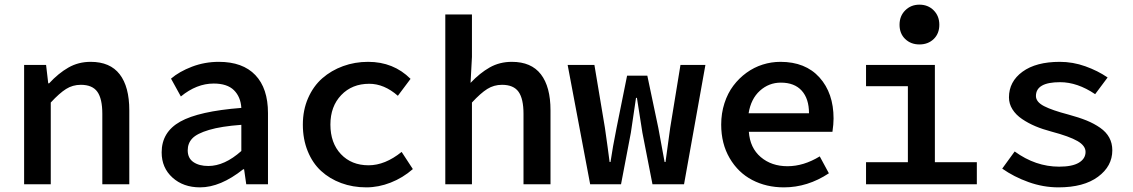

<svg xmlns="http://www.w3.org/2000/svg" viewBox="-20 -787 4837 820"><path d="M83 0V-509.8H176.8L186 -431.2H189.9Q229.5 -474.1 272.2 -498.5Q314.9 -522.9 367.2 -522.9Q450.2 -522.9 491.2 -469.7Q532.2 -416.5 532.2 -315.9V0H417V-300.8Q417 -365.2 395.8 -395Q374.5 -424.8 325.2 -424.8Q290.5 -424.8 262.2 -407Q233.9 -389.2 196.8 -349.1V0Z M834.5 13.2Q762.7 13.2 716.6 -28.6Q670.4 -70.3 670.4 -136.2Q670.4 -223.1 749.8 -267.6Q829.1 -312 1010.7 -326.2Q1007.8 -373.5 979 -401.9Q950.2 -430.2 892.6 -430.2Q819.8 -430.2 752.4 -375L710.4 -451.2Q745.6 -481.4 800 -502.2Q854.5 -522.9 914.6 -522.9Q1016.6 -522.9 1070.6 -466.3Q1124.5 -409.7 1124.5 -304.2V0H1031.7L1022.5 -64H1018.6Q921.4 13.2 834.5 13.2ZM869.6 -78.1Q939 -78.1 1010.7 -142.1V-253.9Q924.8 -247.6 873 -232.2Q821.3 -216.8 801.5 -196Q781.7 -175.3 781.7 -145Q781.7 -111.3 806.2 -94.7Q830.6 -78.1 869.6 -78.1Z M1544.4 13.2Q1486.8 13.2 1437.3 -5.1Q1387.7 -23.4 1351.3 -56.9Q1314.9 -90.3 1294.2 -141.4Q1273.4 -192.4 1273.4 -254.9Q1273.4 -316.9 1295.9 -368.2Q1318.4 -419.4 1356.7 -452.9Q1395 -486.3 1445.3 -504.6Q1495.6 -522.9 1552.2 -522.9Q1660.6 -522.9 1733.4 -450.2L1679.2 -377.9Q1620.6 -429.2 1557.1 -429.2Q1483.4 -429.2 1437.3 -380.9Q1391.1 -332.5 1391.1 -254.9Q1391.1 -176.3 1436 -128.7Q1481 -81.1 1554.2 -81.1Q1624.5 -81.1 1695.3 -138.2L1743.2 -64.9Q1700.2 -27.3 1648.4 -7.1Q1596.7 13.2 1544.4 13.2Z M1881.8 0V-725.1H1995.6V-543.9L1989.7 -433.1Q2029.3 -475.1 2071.5 -499Q2113.8 -522.9 2166 -522.9Q2249 -522.9 2290 -469.7Q2331.1 -416.5 2331.1 -315.9V0H2215.8V-300.8Q2215.8 -365.2 2194.6 -395Q2173.3 -424.8 2124 -424.8Q2089.4 -424.8 2061 -407Q2032.7 -389.2 1995.6 -349.1V0Z M2500.5 0 2404.3 -509.8H2518.6L2563.5 -241.2Q2567.9 -212.4 2575 -159.4Q2582 -106.4 2583.5 -95.2H2587.4Q2596.2 -156.2 2613.3 -241.2L2658.2 -463.9H2744.6L2791.5 -241.2Q2797.4 -212.4 2818.4 -95.2H2822.3Q2826.2 -119.6 2832.3 -168.2Q2838.4 -216.8 2842.3 -241.2L2886.2 -509.8H2992.7L2901.4 0H2766.6L2723.6 -220.2Q2708 -315.9 2700.2 -369.1H2696.3Q2677.7 -239.7 2674.3 -220.2L2632.3 0Z M3328.1 13.2Q3252.9 13.2 3192.6 -18.3Q3132.3 -49.8 3096.2 -111.6Q3060.1 -173.3 3060.1 -254.9Q3060.1 -303.2 3074 -346.2Q3087.9 -389.2 3112.1 -421.1Q3136.2 -453.1 3168.2 -476.3Q3200.2 -499.5 3237.3 -511.2Q3274.4 -522.9 3313 -522.9Q3419.9 -522.9 3480 -456.1Q3540 -389.2 3540 -280.8Q3540 -256.8 3535.2 -224.1H3178.2Q3183.1 -155.3 3229 -116.2Q3274.9 -77.1 3343.3 -77.1Q3412.1 -77.1 3481 -119.1L3520 -46.9Q3429.2 13.2 3328.1 13.2ZM3177.2 -303.2H3435.1Q3435.1 -365.2 3404.1 -399.7Q3373 -434.1 3314.9 -434.1Q3263.7 -434.1 3225.3 -399.4Q3187 -364.7 3177.2 -303.2Z M3906.7 -597.2Q3870.1 -597.2 3845.9 -620.4Q3821.8 -643.6 3821.8 -681.2Q3821.8 -718.8 3846.2 -742.9Q3870.6 -767.1 3906.7 -767.1Q3943.4 -767.1 3967.5 -742.9Q3991.7 -718.8 3991.7 -681.2Q3991.7 -643.6 3967.8 -620.4Q3943.8 -597.2 3906.7 -597.2ZM3678.7 0V-94.2H3857.4V-418.9H3678.7V-509.8H3972.7V-94.2H4151.9V0Z M4500.5 13.2Q4435.5 13.2 4372.8 -9.3Q4310.1 -31.7 4260.3 -66.9L4313.5 -140.1Q4402.8 -75.2 4503.4 -75.2Q4559.6 -75.2 4587.9 -92.3Q4616.2 -109.4 4616.2 -138.2Q4616.2 -164.6 4581.8 -184.6Q4547.4 -204.6 4470.2 -225.1Q4433.1 -234.9 4402.3 -247.8Q4371.6 -260.7 4345.2 -278.6Q4318.8 -296.4 4304 -320.1Q4289.1 -343.8 4289.1 -371.1Q4289.1 -438.5 4346.9 -480.7Q4404.8 -522.9 4506.3 -522.9Q4562 -522.9 4615.2 -503.9Q4668.5 -484.9 4710.4 -456.1L4657.2 -384.8Q4581.5 -436 4507.3 -436Q4404.3 -436 4404.3 -377Q4404.3 -351.6 4439 -333.7Q4473.6 -315.9 4542.5 -297.9Q4587.9 -285.6 4620.4 -272.5Q4652.8 -259.3 4678.7 -241.2Q4704.6 -223.1 4717.5 -199.2Q4730.5 -175.3 4730.5 -145Q4730.5 -77.1 4669.4 -32Q4608.4 13.2 4500.5 13.2Z"/></svg>

Font: Office Code Pro Medium
Style: Regular
Weight: 500
Designer: Nathan Rutzky & Paul D. Hunt
Foundry: Adobe Systems Incorporated
Version: Version 1.004;PS 001.004;hotconv 1.0.70;makeotf.lib2.5.58329